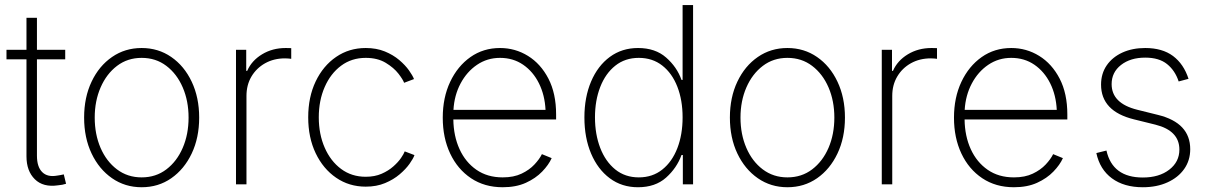

<svg xmlns="http://www.w3.org/2000/svg" viewBox="-20 -748 4909 779"><path d="M244.6 -545.9V-507.3H129.9V-116.2Q129.9 -70.8 151.4 -49.6Q172.9 -28.3 212.4 -35.6Q224.1 -37.1 238.8 -40.5L248 -2.4Q233.9 2.4 215.3 3.9Q155.3 12.7 121.3 -20.8Q87.4 -54.2 87.4 -113.8V-507.3H6.3V-545.9H87.4V-675.8H129.9V-545.9Z M554.7 11.7Q487.3 11.7 434.6 -24.9Q381.8 -61.5 351.6 -125.2Q321.3 -189 321.3 -271Q321.3 -353 351.6 -416.7Q381.8 -480.5 434.6 -516.8Q487.3 -553.2 554.7 -553.2Q622.1 -553.2 674.8 -516.8Q727.5 -480.5 757.8 -416.5Q788.1 -352.5 788.1 -271Q788.1 -189 757.8 -125.2Q727.5 -61.5 675 -24.9Q622.6 11.7 554.7 11.7ZM554.7 -28.3Q612.3 -28.3 655 -60.8Q697.8 -93.3 721.4 -148.2Q745.1 -203.1 745.1 -271Q745.1 -338.4 721.4 -393.3Q697.8 -448.2 655 -480.7Q612.3 -513.2 554.7 -513.2Q497.6 -513.2 454.8 -480.7Q412.1 -448.2 388.2 -393.3Q364.3 -338.4 364.3 -271Q364.3 -203.1 387.9 -148.2Q411.6 -93.3 454.6 -60.8Q497.6 -28.3 554.7 -28.3Z M937.5 0V-545.9H979V-460.4H982.9Q1001 -502 1043.2 -527.6Q1085.4 -553.2 1139.2 -553.2Q1145 -553.2 1150.6 -553Q1156.2 -552.7 1161.6 -552.7V-509.3Q1158.2 -509.8 1151.6 -510.5Q1145 -511.2 1136.7 -511.2Q1091.3 -511.2 1055.9 -491.5Q1020.5 -471.7 1000.2 -437.5Q980 -403.3 980 -358.9V0Z M1463.9 9.3Q1396.5 9.3 1343.8 -26.9Q1291 -63 1260.7 -126.5Q1230.5 -189.9 1230.5 -272Q1230.5 -354 1260.7 -417.5Q1291 -481 1343.8 -517.1Q1396.5 -553.2 1463.9 -553.2Q1507.3 -553.2 1541.3 -539.3Q1575.2 -525.4 1599.9 -504.4Q1624.5 -483.4 1639.4 -462.4Q1654.3 -441.4 1659.7 -427.2L1619.6 -412.1Q1615.2 -424.8 1596.7 -449Q1578.1 -473.1 1544.9 -493.2Q1511.7 -513.2 1463.9 -513.2Q1406.7 -513.2 1364 -481.4Q1321.3 -449.7 1297.4 -395Q1273.4 -340.3 1273.4 -272Q1273.4 -203.6 1297.4 -148.9Q1321.3 -94.2 1364 -62.5Q1406.7 -30.8 1463.9 -30.8Q1500.5 -30.8 1528.3 -43Q1556.2 -55.2 1575.9 -72.8Q1595.7 -90.3 1607.2 -107.2Q1618.7 -124 1622.1 -133.8L1661.6 -118.7Q1656.7 -104.5 1641.6 -83.3Q1626.5 -62 1601.6 -40.8Q1576.7 -19.5 1542.2 -5.1Q1507.8 9.3 1463.9 9.3Z M2019.5 11.7Q1945.8 11.7 1891.1 -24.9Q1836.4 -61.5 1806.4 -125.2Q1776.4 -189 1776.4 -270.5Q1776.4 -352.1 1806.4 -415.8Q1836.4 -479.5 1888.7 -516.4Q1940.9 -553.2 2008.8 -553.2Q2070.3 -553.2 2122.1 -521.2Q2173.8 -489.3 2205.1 -429Q2236.3 -368.7 2236.3 -283.7V-263.2H1819.3Q1820.3 -195.8 1844.5 -142.8Q1868.7 -89.8 1913.1 -59.1Q1957.5 -28.3 2019.5 -28.3Q2064.5 -28.3 2096.2 -43.5Q2127.9 -58.6 2148.4 -80.6Q2168.9 -102.5 2178.7 -122.6L2218.3 -106.4Q2206.1 -79.1 2179.7 -51.8Q2153.3 -24.4 2113.5 -6.3Q2073.7 11.7 2019.5 11.7ZM1819.8 -302.2H2193.4Q2190.4 -362.3 2166.7 -409.9Q2143.1 -457.5 2102.5 -485.4Q2062 -513.2 2008.8 -513.2Q1957 -513.2 1915.5 -485.1Q1874 -457 1848.6 -409.2Q1823.2 -361.3 1819.8 -302.2Z M2568.4 11.7Q2502.9 11.7 2454.1 -24.7Q2405.3 -61 2378.2 -125Q2351.1 -189 2351.1 -271.5Q2351.1 -353.5 2378.2 -417.2Q2405.3 -481 2454.3 -517.1Q2503.4 -553.2 2568.8 -553.2Q2638.7 -553.2 2682.6 -514.6Q2726.6 -476.1 2745.1 -423.8H2749.5V-727.5H2792V0H2750.5V-119.1H2745.1Q2726.1 -66.4 2682.4 -27.3Q2638.7 11.7 2568.4 11.7ZM2571.8 -28.3Q2627.4 -28.3 2667.2 -60.1Q2707 -91.8 2728.3 -147Q2749.5 -202.1 2749.5 -272Q2749.5 -341.3 2728.3 -396Q2707 -450.7 2667.2 -481.9Q2627.4 -513.2 2571.8 -513.2Q2516.1 -513.2 2476.3 -481.4Q2436.5 -449.7 2415.3 -395Q2394 -340.3 2394 -272Q2394 -203.1 2415.3 -147.9Q2436.5 -92.8 2476.3 -60.5Q2516.1 -28.3 2571.8 -28.3Z M3174.8 11.7Q3107.4 11.7 3054.7 -24.9Q3002 -61.5 2971.7 -125.2Q2941.4 -189 2941.4 -271Q2941.4 -353 2971.7 -416.7Q3002 -480.5 3054.7 -516.8Q3107.4 -553.2 3174.8 -553.2Q3242.2 -553.2 3294.9 -516.8Q3347.7 -480.5 3377.9 -416.5Q3408.2 -352.5 3408.2 -271Q3408.2 -189 3377.9 -125.2Q3347.7 -61.5 3295.2 -24.9Q3242.7 11.7 3174.8 11.7ZM3174.8 -28.3Q3232.4 -28.3 3275.1 -60.8Q3317.9 -93.3 3341.6 -148.2Q3365.2 -203.1 3365.2 -271Q3365.2 -338.4 3341.6 -393.3Q3317.9 -448.2 3275.1 -480.7Q3232.4 -513.2 3174.8 -513.2Q3117.7 -513.2 3075 -480.7Q3032.2 -448.2 3008.3 -393.3Q2984.4 -338.4 2984.4 -271Q2984.4 -203.1 3008.1 -148.2Q3031.7 -93.3 3074.7 -60.8Q3117.7 -28.3 3174.8 -28.3Z M3557.6 0V-545.9H3599.1V-460.4H3603Q3621.1 -502 3663.3 -527.6Q3705.6 -553.2 3759.3 -553.2Q3765.1 -553.2 3770.8 -553Q3776.4 -552.7 3781.7 -552.7V-509.3Q3778.3 -509.8 3771.7 -510.5Q3765.1 -511.2 3756.8 -511.2Q3711.4 -511.2 3676 -491.5Q3640.6 -471.7 3620.4 -437.5Q3600.1 -403.3 3600.1 -358.9V0Z M4093.8 11.7Q4020 11.7 3965.3 -24.9Q3910.6 -61.5 3880.6 -125.2Q3850.6 -189 3850.6 -270.5Q3850.6 -352.1 3880.6 -415.8Q3910.6 -479.5 3962.9 -516.4Q4015.1 -553.2 4083 -553.2Q4144.5 -553.2 4196.3 -521.2Q4248 -489.3 4279.3 -429Q4310.5 -368.7 4310.5 -283.7V-263.2H3893.6Q3894.5 -195.8 3918.7 -142.8Q3942.9 -89.8 3987.3 -59.1Q4031.7 -28.3 4093.8 -28.3Q4138.7 -28.3 4170.4 -43.5Q4202.1 -58.6 4222.7 -80.6Q4243.2 -102.5 4252.9 -122.6L4292.5 -106.4Q4280.3 -79.1 4253.9 -51.8Q4227.5 -24.4 4187.7 -6.3Q4147.9 11.7 4093.8 11.7ZM3894 -302.2H4267.6Q4264.6 -362.3 4241 -409.9Q4217.3 -457.5 4176.8 -485.4Q4136.2 -513.2 4083 -513.2Q4031.2 -513.2 3989.7 -485.1Q3948.2 -457 3922.9 -409.2Q3897.5 -361.3 3894 -302.2Z M4616.7 11.7Q4540.5 11.7 4491.5 -24.4Q4442.4 -60.5 4428.2 -127L4469.2 -137.2Q4493.7 -27.8 4616.7 -27.8Q4683.1 -27.8 4724.1 -59.6Q4765.1 -91.3 4765.1 -141.1Q4765.1 -217.8 4668 -242.2L4581.1 -263.7Q4447.3 -296.4 4447.3 -404.8Q4447.3 -449.2 4470.2 -482.7Q4493.2 -516.1 4533.7 -534.7Q4574.2 -553.2 4626.5 -553.2Q4695.8 -553.2 4739.3 -520.8Q4782.7 -488.3 4802.2 -428.2L4762.2 -417.5Q4747.6 -461.9 4715.1 -488Q4682.6 -514.2 4626.5 -514.2Q4566.4 -514.2 4528.3 -484.4Q4490.2 -454.6 4490.2 -406.7Q4490.2 -328.6 4594.2 -302.7L4678.7 -281.7Q4809.1 -249.5 4809.1 -142.6Q4809.1 -97.2 4784.7 -62.5Q4760.3 -27.8 4716.8 -8.1Q4673.3 11.7 4616.7 11.7Z"/></svg>

Font: Inter Extra Light
Style: Regular
Weight: 200
Designer: Rasmus Andersson
Foundry: rsms
Version: Version 4.000;git-3c8e0fc